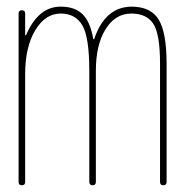

<svg xmlns="http://www.w3.org/2000/svg" viewBox="-20 -550 540 570"><path d="M35.2 -9.8V-509.8Q35.2 -519.5 44.9 -519.5Q54.7 -519.5 54.7 -509.8V-446.3Q54.7 -445.3 55.7 -445.3Q57.6 -445.3 57.6 -446.3Q93.8 -530.3 160.2 -530.3Q202.1 -530.3 225.1 -507.8Q248 -485.4 256.8 -434.6Q256.8 -433.6 257.8 -433.6Q259.8 -433.6 259.8 -434.6Q292 -529.3 370.1 -530.3Q427.7 -530.3 451.2 -491.7Q474.6 -453.1 474.6 -360.4V-9.8Q474.6 0 464.8 0Q455.1 0 455.1 -9.8V-360.4Q455.1 -449.2 435.1 -479.5Q415 -509.8 370.1 -509.8Q322.3 -509.8 293.5 -463.4Q264.6 -417 264.6 -339.8V-9.8Q264.6 0 254.9 0Q245.1 0 245.1 -9.8V-339.8Q245.1 -439.5 224.6 -474.6Q204.1 -509.8 160.2 -509.8Q114.3 -509.8 84.5 -460Q54.7 -410.2 54.7 -330.1V-9.8Q54.7 0 44.9 0Q35.2 0 35.2 -9.8Z"/></svg>

Font: Rounded-X Mgen+ 1m thin
Style: Regular
Weight: 100
Designer: [Source Han Sans]
Ryoko NISHIZUKA  (kana & ideographs); Paul D. Hunt (Latin, Greek & Cyrillic); Wenlong ZHANG  (bopomofo
Version: Version 1.059.20150602